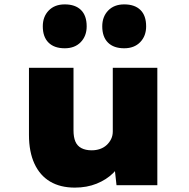

<svg xmlns="http://www.w3.org/2000/svg" viewBox="-20 -844 860 875"><path d="M321 11Q255 11 208.5 -16.5Q162 -44 137 -98Q112 -152 112 -229V-535H315V-250Q315 -219 323.5 -199Q332 -179 351 -169Q370 -159 398 -159Q418 -159 435.5 -165Q453 -171 466 -183Q479 -195 486.5 -210.5Q494 -226 494 -245V-535H697V0H511L499 -108L537 -120Q526 -85 495.5 -55Q465 -25 420.5 -7Q376 11 321 11ZM546 -624Q498 -624 472 -650Q446 -676 446 -724Q446 -768 473 -796Q500 -824 546 -824Q594 -824 620 -798.5Q646 -773 646 -724Q646 -680 619 -652Q592 -624 546 -624ZM275 -624Q227 -624 201 -650Q175 -676 175 -724Q175 -768 202 -796Q229 -824 275 -824Q323 -824 349 -798.5Q375 -773 375 -724Q375 -680 348 -652Q321 -624 275 -624Z"/></svg>

Font: Lexend Exa Black
Style: Regular
Weight: 900
Designer: Bonnie Shaver-Troup, Thomas Jockin
Foundry: Lexend
Version: Version 1.007